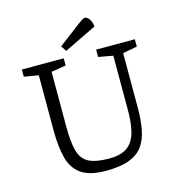

<svg xmlns="http://www.w3.org/2000/svg" viewBox="-121 -940 987 1059"><g transform="rotate(-15 372.0 -411.0)"><path d="M355 12Q263 12 214.5 -21.5Q166 -55 149 -120Q132 -185 132 -278V-593L50 -607V-648H289V-607L205 -593V-278Q205 -189 219.5 -139Q234 -89 274 -69Q314 -49 389 -49Q457 -49 493 -75.5Q529 -102 543 -153Q557 -204 557 -278V-591L474 -606V-648H695V-606L613 -591V-278Q613 -208 602.5 -154Q592 -100 565 -63Q538 -26 487 -7Q436 12 355 12ZM313 -684 292 -715 420 -812Q433 -822 442.5 -828Q452 -834 459 -834Q465 -834 472.5 -829Q480 -824 487.5 -811Q495 -798 499 -774Z"/></g></svg>

Font: Faustina Light Light
Style: Regular
Weight: 300
Version: Version 1.200